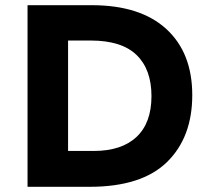

<svg xmlns="http://www.w3.org/2000/svg" viewBox="-20 -719 809 739"><path d="M325 0H86V-699H333Q520 -699 620 -607.5Q720 -516 720 -353Q720 -190 622.5 -95Q525 0 325 0ZM329 -563H242V-138H341Q448 -138 505.5 -192Q563 -246 563 -349Q563 -452 505.5 -507.5Q448 -563 329 -563Z"/></svg>

Font: Montserrat_am3
Style: Bold
Weight: 700
Designer: Julieta Ulanovsky
Foundry: Julieta Ulanovsky. Armenina letters added by Vahan Hovhannisyan
Version: Version 2.001